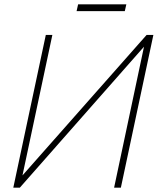

<svg xmlns="http://www.w3.org/2000/svg" viewBox="-20 -860 723 880"><path d="M559 -840H338L331 -809H552ZM190 -700 41 0H71L640 -646L503 0H534L683 -700H652L83 -56L220 -700Z"/></svg>

Font: Advent Pro ExtraLight
Style: Italic
Weight: 250
Italic angle: -12°
Version: Version 3.000